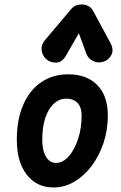

<svg xmlns="http://www.w3.org/2000/svg" viewBox="-20 -842 546 868"><path d="M223 5.5Q145 5.5 100.5 -52.8Q56 -111 56 -210.5Q56 -301 84.8 -367.5Q113.5 -434 165.8 -470Q218 -506 288.5 -506Q372.5 -506 420 -457.2Q467.5 -408.5 467.5 -319.5Q467.5 -254 447.8 -195.2Q428 -136.5 394 -91.5Q360 -46.5 315.8 -20.5Q271.5 5.5 223 5.5ZM233 -105.5Q264.5 -105.5 290.8 -135.2Q317 -165 333 -213.8Q349 -262.5 349 -320Q349 -357 330.5 -376.5Q312 -396 280.5 -396Q248 -396 223.2 -373.2Q198.5 -350.5 184.8 -308.8Q171 -267 171 -210Q171 -162 187.8 -133.8Q204.5 -105.5 233 -105.5ZM447.5 -563Q423 -555.5 401 -566Q379 -576.5 370.5 -599L336.5 -692L280 -593.5Q261.5 -560 234.8 -559Q208 -558 189 -574.5Q170.5 -592 168.2 -616.2Q166 -640.5 182.5 -659.5L300.5 -799.5Q311 -812 323.8 -817Q336.5 -822 349 -822Q363.5 -822 377.8 -815.5Q392 -809 401 -792.5L477.5 -651Q496 -617.5 483.8 -594Q471.5 -570.5 447.5 -563Z"/></svg>

Font: Edu AU VIC WA NT Hand SemiBold
Style: Regular
Weight: 600
Version: Version 1.001